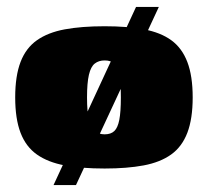

<svg xmlns="http://www.w3.org/2000/svg" viewBox="-20 -481 602 556"><path d="M135 55 374 -461H440L200 55ZM283 7Q216 7 167.5 -2Q119 -11 87 -33.5Q55 -56 39.5 -96.5Q24 -137 24 -199Q24 -261 39.5 -301.5Q55 -342 87 -364.5Q119 -387 167.5 -396Q216 -405 283 -405Q349 -405 397 -396Q445 -387 476 -364.5Q507 -342 522.5 -301.5Q538 -261 538 -199Q538 -137 522.5 -96.5Q507 -56 475.5 -33.5Q444 -11 396 -2Q348 7 283 7ZM283 -92Q301 -92 311 -101.5Q321 -111 325.5 -134Q330 -157 330 -199Q330 -241 325.5 -264.5Q321 -288 311 -297Q301 -306 283 -306Q266 -306 254.5 -297Q243 -288 237.5 -264.5Q232 -241 232 -199Q232 -157 237.5 -134Q243 -111 254.5 -101.5Q266 -92 283 -92Z"/></svg>

Font: Genos Thin Black
Style: Regular
Weight: 900
Version: Version 1.010